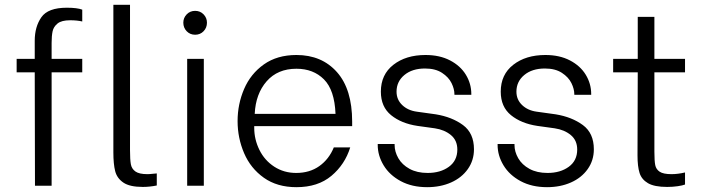

<svg xmlns="http://www.w3.org/2000/svg" viewBox="-20 -770 2913 796"><path d="M194 -592V-526H321V-470H194V0H125L124 -470H49V-526H124V-601Q124 -659 151.5 -698.5Q179 -738 257 -738Q300 -738 321 -730V-681Q299 -686 271 -686Q235 -686 218.5 -672.5Q202 -659 198 -640Q194 -621 194 -592Z M450 -138V-750H519V-147Q519 -108 522.5 -89Q526 -70 541.5 -59Q557 -48 591 -48Q601 -48 613 -49.5Q625 -51 630 -51V-1Q600 5 572 5Q518 5 491.5 -13Q465 -31 457.5 -60.5Q450 -90 450 -138Z M756 -526H825V0H756ZM740 -676Q740 -696 754 -710.5Q768 -725 789 -725Q810 -725 824 -710.5Q838 -696 838 -676Q838 -655 824 -640.5Q810 -626 789 -626Q768 -626 754 -640.5Q740 -655 740 -676Z M965 -268Q965 -338 992 -401Q1019 -464 1074 -503Q1129 -542 1209 -542Q1314 -542 1377 -471Q1440 -400 1440 -266V-247H1034V-240Q1034 -192 1055.5 -148.5Q1077 -105 1117 -79Q1157 -53 1208 -53Q1264 -53 1304 -81.5Q1344 -110 1364 -159H1432Q1410 -88 1354 -41Q1298 6 1209 6Q1129 6 1074 -33Q1019 -72 992 -135Q965 -198 965 -268ZM1371 -298Q1367 -397 1323 -441Q1279 -485 1209 -485Q1131 -485 1085.5 -433Q1040 -381 1036 -298Z M1546 -169V-173H1616V-169Q1616 -141 1631.5 -114Q1647 -87 1678 -70Q1709 -53 1753 -53Q1806 -53 1841 -78.5Q1876 -104 1876 -150Q1876 -188 1849.5 -210Q1823 -232 1783 -238L1711 -248Q1644 -258 1601.5 -292.5Q1559 -327 1559 -390Q1559 -461 1611 -501.5Q1663 -542 1744 -542Q1803 -542 1846 -519.5Q1889 -497 1911.5 -460Q1934 -423 1934 -380V-377H1864V-379Q1864 -401 1852 -425.5Q1840 -450 1812.5 -468Q1785 -486 1742 -486Q1689 -486 1656.5 -459Q1624 -432 1624 -390Q1624 -357 1647.5 -334.5Q1671 -312 1708 -307L1787 -296Q1854 -285 1899.5 -251.5Q1945 -218 1945 -151Q1945 -105 1919.5 -69Q1894 -33 1850 -13.5Q1806 6 1751 6Q1688 6 1641.5 -19Q1595 -44 1570.5 -84.5Q1546 -125 1546 -169Z M2043 -169V-173H2113V-169Q2113 -141 2128.5 -114Q2144 -87 2175 -70Q2206 -53 2250 -53Q2303 -53 2338 -78.5Q2373 -104 2373 -150Q2373 -188 2346.5 -210Q2320 -232 2280 -238L2208 -248Q2141 -258 2098.5 -292.5Q2056 -327 2056 -390Q2056 -461 2108 -501.5Q2160 -542 2241 -542Q2300 -542 2343 -519.5Q2386 -497 2408.5 -460Q2431 -423 2431 -380V-377H2361V-379Q2361 -401 2349 -425.5Q2337 -450 2309.5 -468Q2282 -486 2239 -486Q2186 -486 2153.5 -459Q2121 -432 2121 -390Q2121 -357 2144.5 -334.5Q2168 -312 2205 -307L2284 -296Q2351 -285 2396.5 -251.5Q2442 -218 2442 -151Q2442 -105 2416.5 -69Q2391 -33 2347 -13.5Q2303 6 2248 6Q2185 6 2138.5 -19Q2092 -44 2067.5 -84.5Q2043 -125 2043 -169Z M2693 -470V-141Q2693 -103 2696.5 -85.5Q2700 -68 2715 -58Q2730 -48 2764 -48Q2790 -48 2820 -55V-5Q2810 -1 2789.5 2Q2769 5 2746 5Q2693 5 2666.5 -10.5Q2640 -26 2631.5 -53Q2623 -80 2623 -126L2624 -470H2522V-526H2624V-700H2693V-526H2820V-470Z"/></svg>

Font: Be Vietnam Light
Style: Regular
Weight: 300
Designer: Gabriel Lam
Foundry: TypeRant
Version: Version 4.000